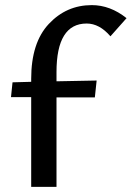

<svg xmlns="http://www.w3.org/2000/svg" viewBox="-20 -731 515 751"><path d="M339 -711Q411 -711 475 -660L412 -589Q369 -639 319 -639Q201 -639 201 -449V-413L358 -416L351 -350H201V0H102V-351H23L29 -409L102 -411V-423Q102 -564 171 -637.5Q240 -711 339 -711Z"/></svg>

Font: EauTest Semibold
Style: Regular
Weight: 600
Designer: Christian Thalmann (Catharsis Fonts)
Version: Version 0.001;PS 000.001;hotconv 1.0.88;makeotf.lib2.5.64775